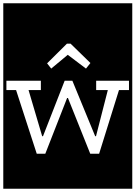

<svg xmlns="http://www.w3.org/2000/svg" viewBox="-32 -937 826 1170"><path d="M-12 213V-917H774V213ZM492 -519 519 -553 398 -671H376L255 -551L280 -519L381 -603ZM693 -388H754V-445H554V-388H625L553 -107H548L409 -445H362L230 -107H225L142 -388H217V-445H7V-388H66L192 0H244L377 -340H382L518 0H572Z"/></svg>

Font: Zilla Slab Highlight Regular
Style: Regular
Weight: 400
Designer: Typotheque Type Foundry
Foundry: Typotheque type foundry
Version: Version 1.1; 2017; ttfautohint (v1.6)